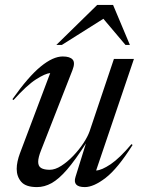

<svg xmlns="http://www.w3.org/2000/svg" viewBox="-20 -752 574 782"><path d="M287.5 -31.5 330 -168Q286.5 -100 253 -61.2Q219.5 -22.5 190.2 -6.2Q161 10 130.5 10Q85 10 66.5 -11.5Q48 -33 48 -64Q48 -78.5 51.5 -94.8Q55 -111 61 -127L184.5 -454.5Q164 -452.5 126.8 -428.8Q89.5 -405 35 -344.5L30.5 -348Q96 -440.5 146 -481.2Q196 -522 235.5 -522Q265 -522 276 -509.2Q287 -496.5 275 -466L147.5 -140.5Q135.5 -110.5 135.5 -93Q135.5 -75 147.5 -67.8Q159.5 -60.5 182.5 -60.5Q204.5 -60.5 229.5 -76.5Q254.5 -92.5 278.2 -117.2Q302 -142 319.8 -169Q337.5 -196 345 -217.5L444 -512H525.5L371.5 -57.5Q394 -58.5 430.8 -83.2Q467.5 -108 515.5 -165L520 -161.5Q459 -65 410.2 -27.5Q361.5 10 325.5 10Q274.5 10 287.5 -31.5ZM209.5 -569 376 -732H440.5L509 -569H491L401 -675.5L232 -569Z"/></svg>

Font: Newsreader 72pt
Style: Italic
Weight: 400
Italic angle: -17°
Designer: Hugues Gentile
Foundry: Production Type
Version: Version 1.003; ttfautohint (v1.8.3)